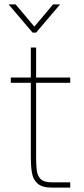

<svg xmlns="http://www.w3.org/2000/svg" viewBox="-20 -852 380 872"><path d="M128 -704 19 -832H51L136 -731L221 -832H253L144 -704ZM29 -500H120V-636H144V-500H299V-476H144V-136Q144 -108 146.5 -82Q149 -56 163.5 -40Q178 -24 214 -24H299V0H215Q171 0 150.5 -18.5Q130 -37 125 -67.5Q120 -98 120 -135V-476H29Z"/></svg>

Font: Haskoy Thin
Style: Regular
Weight: 100
Designer: Ertekin Erdin
Foundry: Ertekin Erdin
Version: Version 2.000; ttfautohint (v1.8.4.7-5d5b)